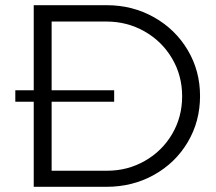

<svg xmlns="http://www.w3.org/2000/svg" viewBox="-20 -720 833 740"><path d="M751 -350Q751 -252 703.5 -172Q656 -92 573.5 -46Q491 0 390 0H110V-328H39V-372H110V-700H391Q491 -700 573.5 -653.5Q656 -607 703.5 -527Q751 -447 751 -350ZM682 -349Q682 -429 643 -495Q604 -561 537 -599Q470 -637 390 -637H179V-372H420V-328H179V-62H393Q472 -62 538.5 -100Q605 -138 643.5 -203.5Q682 -269 682 -349Z"/></svg>

Font: TypoPRO Montserrat Alternates
Style: Regular
Weight: 300
Designer: Julieta Ulanovsky
Foundry: Julieta Ulanovsky
Version: Version 6.001